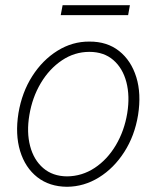

<svg xmlns="http://www.w3.org/2000/svg" viewBox="-20 -715 609 747"><path d="M240.7 11.7Q172.4 11.2 125.2 -25.6Q78.1 -62.5 58.3 -127.2Q38.6 -191.9 51.8 -274.9Q65.4 -356 105.5 -418.7Q145.5 -481.4 203.6 -517.6Q261.7 -553.7 327.6 -553.2Q396.5 -553.7 443.4 -516.6Q490.2 -479.5 510.3 -414.8Q530.3 -350.1 517.1 -267.1Q503.9 -186.5 463.4 -123.5Q422.9 -60.5 365 -24.7Q307.1 11.2 240.7 11.7ZM240.7 -28.8Q299.3 -29.3 348.4 -61.8Q397.5 -94.2 430.7 -150.1Q463.9 -206.1 475.1 -274.9Q485.8 -341.3 471.7 -395.5Q457.5 -449.7 420.9 -481.4Q384.3 -513.2 327.6 -513.2Q270 -513.2 220.9 -480.2Q171.9 -447.3 138.7 -391.6Q105.5 -335.9 94.2 -267.1Q83 -200.7 97.2 -146.7Q111.3 -92.8 148.2 -61Q185.1 -29.3 240.7 -28.8ZM485.4 -694.8 478.5 -656.2H216.3L223.6 -694.8Z"/></svg>

Font: Inter Tight ExtraLight
Style: Italic
Weight: 250
Italic angle: -9.39999°
Designer: Rasmus Andersson
Foundry: rsms
Version: Version 3.004